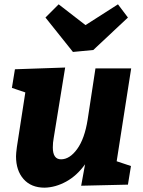

<svg xmlns="http://www.w3.org/2000/svg" viewBox="-20 -853 661 887"><path d="M586 -537 519 -108 585 -86 571 0 355 5 373 -94Q335 -41 285.5 -14Q236 13 186 14Q124 14 89 -25.5Q54 -65 54 -131Q54 -144 58 -174L97 -426L35 -447L49 -533L281 -541L228 -215Q224 -194 224 -172Q224 -117 262 -117Q302 -117 336.5 -164.5Q371 -212 385 -301L421 -537ZM375 -737 525 -833 571 -772 411 -622 317 -613 190 -772 251 -833Z"/></svg>

Font: Bitter Pro ExtraBold
Style: Italic
Weight: 800
Italic angle: -9°
Designer: Sol Matas, and Bitter project Authors
Foundry: Sol Matas
Version: Version 1.010